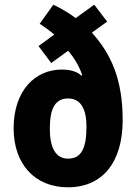

<svg xmlns="http://www.w3.org/2000/svg" viewBox="-20 -787 581 817"><path d="M207 -767 149 -686C170 -672 192 -656 211 -640L144 -591L198 -519L270 -571C298 -538 318 -503 330 -467L327 -465C308 -482 281 -491 243 -491C129 -491 38 -401 38 -241C38 -88 129 10 269 10C416 10 502 -96 502 -276C502 -449 453 -557 371 -648L436 -695L381 -767L302 -710C272 -733 240 -751 207 -767ZM270 -368C325 -368 348 -321 348 -248C348 -158 327 -112 270 -112C215 -112 192 -161 192 -240C192 -327 216 -368 270 -368Z"/></svg>

Font: Noto Sans Khmer Condensed ExtraBold
Style: Regular
Weight: 800
Width: 3
Designer: Danh Hong and the Monotype Design Team
Foundry: Monotype Imaging Inc.
Version: Version 2.004